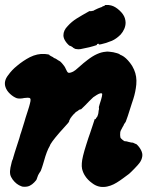

<svg xmlns="http://www.w3.org/2000/svg" viewBox="-33 -711 600 772"><path d="M252.5 -237Q252 -237 254.5 -239.5Q257 -242 257 -242Q257 -242 255 -239.5Q253 -237 252.5 -237ZM393 -503Q398 -504 400 -503.5Q402 -503 407 -503Q422 -502 438 -497Q446 -495 452 -490Q455 -489 457 -488Q473 -480 490 -458Q499 -447 506 -431Q518 -404 515 -371Q512 -341 503 -313Q501 -306 497 -295Q487 -263 481 -245Q478 -237 476 -231Q473 -220 469 -216Q466 -213 464.5 -208.5Q463 -204 461 -202Q458 -197 452 -185Q450 -182 450 -168Q450 -157 454 -154Q456 -152 460 -148.5Q464 -145 466 -144Q468 -143 472 -143Q476 -143 476.5 -142.5Q477 -142 483.5 -140.5Q490 -139 494.5 -138Q499 -137 500 -137.5Q501 -138 505.5 -135.5Q510 -133 511 -133Q512 -133 516 -131Q527 -121 534 -107.5Q541 -94 539 -82Q537 -68 528 -56Q523 -49 508 -33.5Q493 -18 486 -12Q480 -8 474.5 -3.5Q469 1 461 6.5Q453 12 449 15Q436 24 424 30Q412 36 398 39Q384 42 370 40Q352 37 337 25Q319 12 309 -4Q301 -16 297 -32Q295 -42 296 -55Q297 -77 314 -130Q318 -143 322.5 -156.5Q327 -170 329 -175Q331 -181 339.5 -206.5Q348 -232 348 -232.5Q348 -233 349 -232Q350 -231 351.5 -232.5Q353 -234 353.5 -236.5Q354 -239 355 -238.5Q356 -238 357 -240Q358 -242 359 -244.5Q360 -247 361 -250Q362 -253 362.5 -256Q363 -259 363 -261Q363 -265 364 -268Q365 -270 365 -273.5Q365 -277 365 -277Q363 -278 368 -293Q381 -332 377 -335Q375 -337 369.5 -335.5Q364 -334 356.5 -329.5Q349 -325 342 -320Q326 -305 309 -287Q295 -273 293.5 -272Q292 -271 289 -271Q285 -270 282 -267Q280 -265 278 -264Q271 -261 267 -255Q264 -253 260 -248Q251 -238 250 -235Q250 -234 248 -231Q245 -227 245 -223Q244 -219 228 -202Q183 -153 170 -131Q169 -128 167 -124Q155 -104 144 -64Q142 -56 139.5 -49Q137 -42 136 -38Q132 -24 127 -18Q125 -16 125 -15Q120 -8 116 5Q115 10 112 14Q105 23 96 30Q87 37 77 39Q72 40 64.5 40Q57 40 53 38Q33 31 18 11Q10 0 8 -10Q6 -22 9 -37Q15 -67 19 -72Q19 -72 19.5 -75Q20 -78 22 -83.5Q24 -89 26 -97Q31 -111 34 -122Q40 -141 45 -156Q48 -167 49 -170.5Q50 -174 52 -179Q56 -191 65 -221Q67 -228 69.5 -236.5Q72 -245 74 -250.5Q76 -256 79 -266Q82 -276 84 -282Q85 -287 87 -293Q90 -304 90 -310Q90 -315 86 -317Q84 -318 77 -318Q70 -318 65 -317Q47 -313 35 -316Q21 -321 7.5 -333.5Q-6 -346 -11 -361Q-19 -385 0 -409Q15 -430 35 -446Q60 -467 87 -481Q117 -496 147 -494Q165 -492 165 -491Q165 -490 166.5 -488.5Q168 -487 175.5 -483.5Q183 -480 182 -480L183 -478Q185 -477 186.5 -477Q188 -477 196 -472Q201 -468 204 -467Q209 -465 216 -457Q227 -445 231 -435Q237 -421 241 -419Q246 -416 261 -423Q269 -427 283 -440Q304 -459 319 -470Q359 -501 393 -503ZM392 -691Q403 -692 414 -689Q430 -685 447 -669.5Q464 -654 469 -638Q472 -628 472 -620Q472 -607 466.5 -594.5Q461 -582 452 -572Q435 -555 417 -547Q389 -536 373 -533Q369 -533 366 -532H364L365 -533Q365 -534 364 -535Q360 -536 357 -533Q356 -531 356 -531Q358 -530 356 -530Q355 -530 353.5 -529Q352 -528 342.5 -525.5Q333 -523 326 -521Q299 -515 290.5 -513.5Q282 -512 272 -514Q270 -514 267.5 -515.5Q265 -517 263 -518Q261 -519 261 -519Q261 -520 258.5 -521.5Q256 -523 253 -525Q249 -527 248 -527Q247 -526 241 -532Q235 -538 231 -544Q222 -557 222 -569Q222 -589 239 -606Q255 -624 276 -637Q297 -650 324 -665Q328 -667 328.5 -666.5Q329 -666 332 -666Q335 -666 336.5 -667Q338 -668 339 -667Q340 -666 348 -671Q362 -678 371 -681Q378 -683 378 -684Q378 -685 382 -686Q389 -688 389 -690Q390 -691 392 -691Z"/></svg>

Font: TT2020 Style B
Style: Italic
Weight: 400
Italic angle: -15°
Version: Version 0.2.000